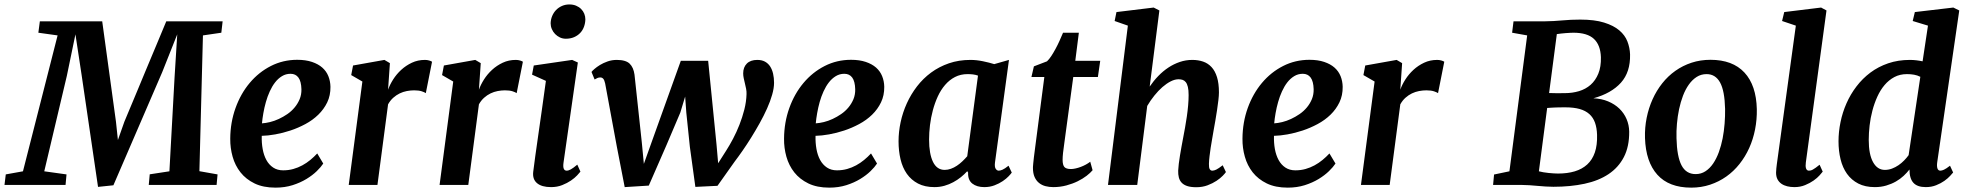

<svg xmlns="http://www.w3.org/2000/svg" viewBox="-56 -840 8932 872"><path d="M-29.8 -47.9 48.3 -62 205.6 -679.2 118.2 -691.4 125 -743.2H408.2L470.7 -287.1L479.5 -204.1L508.8 -287.1Q514.6 -301.3 524.7 -325.2Q534.7 -349.1 547.4 -379.4Q560.1 -409.7 574.5 -444.3Q588.9 -479 603.8 -514.9Q618.7 -550.8 633.3 -585.4Q647.9 -620.1 660.6 -650.6Q673.3 -681.2 683.3 -705.1Q693.4 -729 699.2 -743.2H955.1L949.2 -691.4L865.7 -679.2L849.6 -62.5L932.1 -47.9L927.7 0H619.6L624 -48.3L713.4 -62L736.8 -488.8L749 -684.1L680.7 -512.2L459 1.5L389.2 8.8L314.5 -500.5L286.6 -684.1L247.6 -495.6L145 -62L246.1 -47.9L241.7 0H-35.6Z M989.7 -210Q990.2 -284.2 1013.7 -349.4Q1037.1 -414.6 1078.1 -463.4Q1119.1 -512.2 1174.3 -540.3Q1229.5 -568.4 1293.9 -568.4Q1332.5 -568.4 1360.8 -558.8Q1389.2 -549.3 1407.7 -533Q1426.3 -516.6 1435.3 -494.1Q1444.3 -471.7 1444.8 -445.8Q1445.3 -406.7 1430.2 -375.2Q1415 -343.8 1389.6 -319.1Q1364.3 -294.4 1331.1 -276.6Q1297.9 -258.8 1263.2 -247.3Q1228.5 -235.8 1194.3 -229.7Q1160.2 -223.6 1132.8 -223.1Q1131.8 -191.4 1137 -163.1Q1142.1 -134.8 1153.8 -113.3Q1165.5 -91.8 1184.6 -79.1Q1203.6 -66.4 1230 -66.4Q1254.4 -66.4 1276.1 -72.5Q1297.9 -78.6 1317.1 -89.1Q1336.4 -99.6 1353.3 -113.5Q1370.1 -127.4 1384.8 -143.1L1412.1 -97.2Q1401.9 -81.5 1382.6 -62.7Q1363.3 -43.9 1335.7 -27.1Q1308.1 -10.3 1272.7 1Q1237.3 12.2 1195.3 12.2Q1139.6 12.2 1100.3 -6.8Q1061 -25.9 1036.4 -57.1Q1011.7 -88.4 1000.5 -128.2Q989.3 -168 989.7 -210ZM1133.8 -279.8Q1150.4 -280.8 1170.4 -285.6Q1190.4 -290.5 1210.4 -299.8Q1230.5 -309.1 1249.3 -322Q1268.1 -335 1282.2 -352.1Q1296.4 -369.1 1304.9 -389.6Q1313.5 -410.2 1313 -434.6Q1312 -470.7 1299.3 -487.8Q1286.6 -504.9 1263.7 -504.9Q1242.2 -504.9 1224.6 -494.1Q1207 -483.4 1193.4 -465.8Q1179.7 -448.2 1169.2 -425Q1158.7 -401.9 1151.6 -376.7Q1144.5 -351.6 1140.1 -326.4Q1135.7 -301.3 1133.8 -279.8Z M1589.8 -469.7 1539.1 -499 1547.4 -542.5 1689.9 -567.9 1714.8 -553.2 1706.5 -432.6Q1714.4 -455.1 1729.5 -479Q1744.6 -502.9 1766.1 -522.7Q1787.6 -542.5 1814.7 -555.2Q1841.8 -567.9 1874 -567.9Q1884.3 -567.9 1893.3 -565.2Q1902.3 -562.5 1906.2 -559.6L1877.9 -417Q1872.6 -420.9 1859.4 -425.3Q1846.2 -429.7 1824.7 -429.7Q1808.6 -429.7 1791.7 -426.5Q1774.9 -423.3 1759.3 -415.8Q1743.7 -408.2 1730 -396Q1716.3 -383.8 1706.5 -366.2L1658.2 0H1527.8Z M2002.4 -469.7 1951.7 -499 1960 -542.5 2102.5 -567.9 2127.4 -553.2 2119.1 -432.6Q2127 -455.1 2142.1 -479Q2157.2 -502.9 2178.7 -522.7Q2200.2 -542.5 2227.3 -555.2Q2254.4 -567.9 2286.6 -567.9Q2296.9 -567.9 2305.9 -565.2Q2314.9 -562.5 2318.8 -559.6L2290.5 -417Q2285.2 -420.9 2272 -425.3Q2258.8 -429.7 2237.3 -429.7Q2221.2 -429.7 2204.3 -426.5Q2187.5 -423.3 2171.9 -415.8Q2156.2 -408.2 2142.6 -396Q2128.9 -383.8 2119.1 -366.2L2070.8 0H1940.4Z M2365.7 -59.6Q2369.1 -88.9 2375 -130.6Q2380.9 -172.4 2388.4 -224.9Q2396 -277.3 2404.8 -339.8Q2413.6 -402.3 2423.3 -472.7L2360.4 -501L2368.2 -542.5L2542.5 -567.9L2568.4 -556.2L2503.4 -102.1Q2498 -64.9 2517.6 -64.9Q2525.9 -64.9 2536.6 -70.8Q2547.4 -76.7 2565.9 -92.3L2580.1 -60.5Q2576.2 -55.2 2565.2 -43.5Q2554.2 -31.7 2537.1 -20Q2520 -8.3 2497.3 0.7Q2474.6 9.8 2446.8 9.8Q2404.3 9.8 2383.1 -8.1Q2361.8 -25.9 2365.7 -59.6ZM2513.7 -664.1Q2499.5 -664.1 2487.1 -669.9Q2474.6 -675.8 2465.1 -685.5Q2455.6 -695.3 2450.2 -708Q2444.8 -720.7 2444.8 -734.4Q2445.3 -752 2451.9 -767.6Q2458.5 -783.2 2469.7 -794.7Q2481 -806.2 2496.3 -813Q2511.7 -819.8 2529.8 -819.8Q2546.9 -819.8 2560.3 -814.2Q2573.7 -808.6 2583.3 -799.1Q2592.8 -789.6 2597.7 -777.3Q2602.5 -765.1 2602.5 -752Q2602.1 -734.4 2596.2 -718.3Q2590.3 -702.1 2578.9 -690.2Q2567.4 -678.2 2551 -671.1Q2534.7 -664.1 2513.7 -664.1Z M2745.6 -173.3 2692.4 -460.9Q2689 -476.1 2684.1 -481.9Q2679.2 -487.8 2671.4 -488.3Q2663.1 -488.3 2657.5 -485.8Q2651.9 -483.4 2644.5 -479L2630.4 -513.2Q2633.3 -517.6 2643.6 -526.6Q2653.8 -535.6 2668.9 -544.9Q2684.1 -554.2 2703.6 -561Q2723.1 -567.9 2745.1 -567.9Q2786.1 -567.9 2803.7 -550.8Q2821.3 -533.7 2825.7 -501L2858.9 -192.9L2868.2 -95.7L2908.7 -209L3036.1 -564H3160.2L3198.2 -183.6L3205.6 -98.6L3242.2 -156.2Q3257.3 -179.7 3273.2 -209.7Q3289.1 -239.7 3302.2 -273.2Q3315.4 -306.6 3324.5 -342.3Q3333.5 -377.9 3334.5 -412.6Q3335 -424.8 3332.5 -437.3Q3330.1 -449.7 3327.1 -461.4Q3324.2 -473.1 3321.8 -484.6Q3319.3 -496.1 3319.3 -506.8Q3319.3 -534.7 3335.9 -551.3Q3352.5 -567.9 3383.3 -567.9Q3403.8 -567.9 3418.2 -560.1Q3432.6 -552.2 3441.7 -538.3Q3450.7 -524.4 3455.1 -505.4Q3459.5 -486.3 3459.5 -463.9Q3459.5 -439.9 3450.9 -409.9Q3442.4 -379.9 3427.7 -347.2Q3413.1 -314.5 3394.3 -280.8Q3375.5 -247.1 3355.7 -215.3Q3335.9 -183.6 3316.4 -155.5Q3296.9 -127.4 3280.8 -106.4L3202.6 3.9L3102.1 8.8L3077.1 -173.3L3061 -328.6L3055.7 -401.4L3033.7 -328.6L2971.2 -181.6L2890.6 2.9L2781.2 9.8Z M3504.9 -210Q3505.4 -284.2 3528.8 -349.4Q3552.2 -414.6 3593.3 -463.4Q3634.3 -512.2 3689.5 -540.3Q3744.6 -568.4 3809.1 -568.4Q3847.7 -568.4 3876 -558.8Q3904.3 -549.3 3922.9 -533Q3941.4 -516.6 3950.4 -494.1Q3959.5 -471.7 3960 -445.8Q3960.4 -406.7 3945.3 -375.2Q3930.2 -343.8 3904.8 -319.1Q3879.4 -294.4 3846.2 -276.6Q3813 -258.8 3778.3 -247.3Q3743.7 -235.8 3709.5 -229.7Q3675.3 -223.6 3647.9 -223.1Q3647 -191.4 3652.1 -163.1Q3657.2 -134.8 3668.9 -113.3Q3680.7 -91.8 3699.7 -79.1Q3718.8 -66.4 3745.1 -66.4Q3769.5 -66.4 3791.3 -72.5Q3813 -78.6 3832.3 -89.1Q3851.6 -99.6 3868.4 -113.5Q3885.3 -127.4 3899.9 -143.1L3927.2 -97.2Q3917 -81.5 3897.7 -62.7Q3878.4 -43.9 3850.8 -27.1Q3823.2 -10.3 3787.8 1Q3752.4 12.2 3710.4 12.2Q3654.8 12.2 3615.5 -6.8Q3576.2 -25.9 3551.5 -57.1Q3526.9 -88.4 3515.6 -128.2Q3504.4 -168 3504.9 -210ZM3648.9 -279.8Q3665.5 -280.8 3685.5 -285.6Q3705.6 -290.5 3725.6 -299.8Q3745.6 -309.1 3764.4 -322Q3783.2 -335 3797.4 -352.1Q3811.5 -369.1 3820.1 -389.6Q3828.6 -410.2 3828.1 -434.6Q3827.1 -470.7 3814.5 -487.8Q3801.8 -504.9 3778.8 -504.9Q3757.3 -504.9 3739.7 -494.1Q3722.2 -483.4 3708.5 -465.8Q3694.8 -448.2 3684.3 -425Q3673.8 -401.9 3666.7 -376.7Q3659.7 -351.6 3655.3 -326.4Q3650.9 -301.3 3648.9 -279.8Z M4188 9.8Q4144.5 9.8 4113.5 -6.3Q4082.5 -22.5 4062.7 -50.5Q4043 -78.6 4033.9 -116.7Q4024.9 -154.8 4024.9 -198.2Q4024.9 -241.2 4034.4 -285.4Q4043.9 -329.6 4062.5 -370.6Q4081.1 -411.6 4108.6 -447.5Q4136.2 -483.4 4172.6 -510.3Q4209 -537.1 4253.7 -552.5Q4298.3 -567.9 4351.6 -567.9Q4378.9 -567.9 4408.2 -561.8Q4437.5 -555.7 4459.5 -548.8L4526.4 -567.9L4462.9 -102.1Q4460.4 -82 4466.1 -73.5Q4471.7 -64.9 4480 -64.9Q4486.8 -64.9 4497.1 -69.3Q4507.3 -73.7 4524.4 -87.4L4539.1 -56.2Q4535.2 -50.3 4524.7 -39.3Q4514.2 -28.3 4498 -17.3Q4481.9 -6.3 4460.7 1.7Q4439.5 9.8 4414.6 9.8Q4380.4 9.8 4359.9 -6.3Q4339.4 -22.5 4340.8 -56.2L4336.9 -62.5Q4324.2 -48.3 4308.1 -35.4Q4292 -22.5 4273.4 -12.5Q4254.9 -2.4 4233.4 3.7Q4211.9 9.8 4188 9.8ZM4234.4 -68.4Q4248.5 -68.4 4262.7 -73.5Q4276.9 -78.6 4290 -87.4Q4303.2 -96.2 4314.9 -107.4Q4326.7 -118.7 4336.9 -130.4L4385.7 -496.6Q4375 -500.5 4363 -502Q4351.1 -503.4 4338.4 -503.4Q4306.6 -503.4 4281.2 -490.2Q4255.9 -477.1 4236.3 -454.3Q4216.8 -431.6 4203.1 -401.9Q4189.5 -372.1 4180.7 -339.1Q4171.9 -306.2 4167.7 -272Q4163.6 -237.8 4163.6 -206.5Q4163.6 -141.1 4181.4 -104.7Q4199.2 -68.4 4234.4 -68.4Z M4635.3 -77.6Q4635.3 -80.1 4635.5 -84.2Q4635.7 -88.4 4636.7 -98.4Q4637.7 -108.4 4639.6 -125.5Q4641.6 -142.6 4645.5 -171.4L4687 -490.2H4628.4L4639.6 -538.6L4699.2 -561.5Q4709 -570.8 4718.8 -585.7Q4728.5 -600.6 4738 -618.2Q4747.6 -635.7 4756.1 -654.8Q4764.6 -673.8 4772 -691.4H4843.8L4827.6 -564H4940.9L4930.2 -490.2H4818.4L4777.8 -190.4Q4773.9 -164.6 4772 -146Q4770 -127.4 4770 -114.3Q4770 -90.8 4778.1 -81.5Q4786.1 -72.3 4808.1 -72.3Q4817.4 -72.3 4829.1 -75Q4840.8 -77.6 4852.5 -82Q4864.3 -86.4 4875.5 -92.5Q4886.7 -98.6 4895.5 -105.5L4906.2 -66.9Q4896.5 -55.2 4879.2 -41.7Q4861.8 -28.3 4838.6 -16.8Q4815.4 -5.4 4787.1 2.2Q4758.8 9.8 4727.5 9.8Q4709.5 9.8 4692.9 5.6Q4676.3 1.5 4663.3 -8.8Q4650.4 -19 4642.8 -35.9Q4635.3 -52.7 4635.3 -77.6Z M5066.4 -723.6 5006.3 -744.6 5014.6 -785.2 5183.6 -805.7 5209.5 -792.5 5165.5 -446.8Q5183.1 -472.7 5204.6 -494.9Q5226.1 -517.1 5250.5 -533.2Q5274.9 -549.3 5302.2 -558.6Q5329.6 -567.9 5358.9 -567.9Q5385.7 -567.9 5408 -560.3Q5430.2 -552.7 5446.3 -535.4Q5462.4 -518.1 5471.2 -489.7Q5480 -461.4 5480 -420.4Q5480 -406.2 5477.5 -385Q5475.1 -363.8 5471.4 -339.8Q5467.8 -315.9 5463.6 -291.5Q5459.5 -267.1 5455.6 -246.6Q5452.6 -228 5449 -208Q5445.3 -188 5442.4 -168.5Q5439.5 -148.9 5437.3 -130.6Q5435.1 -112.3 5434.6 -96.2Q5434.1 -78.6 5438.2 -71.8Q5442.4 -64.9 5449.7 -64.9Q5458 -64.9 5468 -69.8Q5478 -74.7 5497.1 -89.4L5511.7 -58.6Q5508.3 -53.2 5497.3 -41.7Q5486.3 -30.3 5469 -18.8Q5451.7 -7.3 5428.5 1.5Q5405.3 10.3 5377 10.3Q5352.1 10.3 5335.9 4.9Q5319.8 -0.5 5310.5 -10.5Q5301.3 -20.5 5297.9 -34.2Q5294.4 -47.9 5294.9 -64.9Q5295.4 -78.1 5297.6 -95.9Q5299.8 -113.8 5303 -133.5Q5306.2 -153.3 5310.1 -174.6Q5314 -195.8 5317.9 -216.3Q5321.8 -236.8 5326.2 -261Q5330.6 -285.2 5334.2 -310.5Q5337.9 -335.9 5340.1 -361.1Q5342.3 -386.2 5342.3 -408.2Q5342.3 -431.2 5338.9 -445.3Q5335.4 -459.5 5329.3 -467Q5323.2 -474.6 5314.9 -477.3Q5306.6 -480 5296.4 -480Q5279.8 -480 5261 -470.5Q5242.2 -460.9 5223.4 -444.6Q5204.6 -428.2 5186.8 -406Q5168.9 -383.8 5154.3 -358.9L5108.9 0H4976.1Z M5586.9 -210Q5587.4 -284.2 5610.8 -349.4Q5634.3 -414.6 5675.3 -463.4Q5716.3 -512.2 5771.5 -540.3Q5826.7 -568.4 5891.1 -568.4Q5929.7 -568.4 5958 -558.8Q5986.3 -549.3 6004.9 -533Q6023.4 -516.6 6032.5 -494.1Q6041.5 -471.7 6042 -445.8Q6042.5 -406.7 6027.3 -375.2Q6012.2 -343.8 5986.8 -319.1Q5961.4 -294.4 5928.2 -276.6Q5895 -258.8 5860.4 -247.3Q5825.7 -235.8 5791.5 -229.7Q5757.3 -223.6 5730 -223.1Q5729 -191.4 5734.1 -163.1Q5739.3 -134.8 5751 -113.3Q5762.7 -91.8 5781.7 -79.1Q5800.8 -66.4 5827.1 -66.4Q5851.6 -66.4 5873.3 -72.5Q5895 -78.6 5914.3 -89.1Q5933.6 -99.6 5950.4 -113.5Q5967.3 -127.4 5981.9 -143.1L6009.3 -97.2Q5999 -81.5 5979.7 -62.7Q5960.4 -43.9 5932.9 -27.1Q5905.3 -10.3 5869.9 1Q5834.5 12.2 5792.5 12.2Q5736.8 12.2 5697.5 -6.8Q5658.2 -25.9 5633.5 -57.1Q5608.9 -88.4 5597.7 -128.2Q5586.4 -168 5586.9 -210ZM5731 -279.8Q5747.6 -280.8 5767.6 -285.6Q5787.6 -290.5 5807.6 -299.8Q5827.6 -309.1 5846.4 -322Q5865.2 -335 5879.4 -352.1Q5893.6 -369.1 5902.1 -389.6Q5910.6 -410.2 5910.2 -434.6Q5909.2 -470.7 5896.5 -487.8Q5883.8 -504.9 5860.8 -504.9Q5839.4 -504.9 5821.8 -494.1Q5804.2 -483.4 5790.5 -465.8Q5776.9 -448.2 5766.4 -425Q5755.9 -401.9 5748.8 -376.7Q5741.7 -351.6 5737.3 -326.4Q5732.9 -301.3 5731 -279.8Z M6187 -469.7 6136.2 -499 6144.5 -542.5 6287.1 -567.9 6312 -553.2 6303.7 -432.6Q6311.5 -455.1 6326.7 -479Q6341.8 -502.9 6363.3 -522.7Q6384.8 -542.5 6411.9 -555.2Q6439 -567.9 6471.2 -567.9Q6481.4 -567.9 6490.5 -565.2Q6499.5 -562.5 6503.4 -559.6L6475.1 -417Q6469.7 -420.9 6456.5 -425.3Q6443.4 -429.7 6421.9 -429.7Q6405.8 -429.7 6388.9 -426.5Q6372.1 -423.3 6356.4 -415.8Q6340.8 -408.2 6327.1 -396Q6313.5 -383.8 6303.7 -366.2L6255.4 0H6125Z M6729.5 -47.4 6799.3 -62 6879.9 -679.2 6811.5 -691.4 6817.9 -743.2H6961.4Q7000.5 -743.7 7039.1 -747.3Q7077.6 -751 7121.1 -751Q7186 -751 7229.2 -737.5Q7272.5 -724.1 7298.3 -702.1Q7324.2 -680.2 7335.2 -651.6Q7346.2 -623 7347.2 -592.8Q7349.1 -512.7 7305.7 -464.4Q7262.2 -416 7180.7 -393.6Q7217.3 -392.1 7247.3 -379.6Q7277.3 -367.2 7298.6 -346.7Q7319.8 -326.2 7331.3 -299.3Q7342.8 -272.5 7343.3 -242.2Q7343.8 -174.3 7319.1 -126.7Q7294.4 -79.1 7249.3 -49.1Q7204.1 -19 7140.4 -5.4Q7076.7 8.3 6999 8.3Q6982.9 8.3 6964.4 7.1Q6945.8 5.9 6927 4.2Q6908.2 2.4 6890.1 1.2Q6872.1 0 6856.9 0H6725.1ZM6979.5 -417.5Q6997.1 -416.5 7014.6 -416.7Q7032.2 -417 7051.3 -417Q7085 -417 7115.2 -426Q7145.5 -435.1 7168 -454.8Q7190.4 -474.6 7203.1 -505.6Q7215.8 -536.6 7214.8 -580.1Q7212.9 -635.3 7183.1 -663.3Q7153.3 -691.4 7089.8 -691.4Q7084.5 -691.4 7075.2 -690.9Q7065.9 -690.4 7055.4 -689.7Q7044.9 -689 7034.2 -687.7Q7023.4 -686.5 7014.6 -685.1ZM6933.1 -62Q6941.9 -59.6 6953.6 -57.6Q6965.3 -55.7 6977.5 -54.4Q6989.7 -53.2 7001 -52.5Q7012.2 -51.8 7020 -51.8Q7062.5 -51.8 7095.9 -61.8Q7129.4 -71.8 7152.6 -93Q7175.8 -114.3 7187.3 -147.7Q7198.7 -181.2 7197.3 -228Q7196.3 -259.3 7188 -282.7Q7179.7 -306.2 7162.4 -321.8Q7145 -337.4 7118.2 -345Q7091.3 -352.5 7053.7 -352.5Q7037.1 -352.5 7024.7 -352.3Q7012.2 -352.1 7002.4 -351.6Q6992.7 -351.1 6984.9 -350.6Q6977.1 -350.1 6970.7 -349.6Z M7415 -213.4Q7413.6 -260.3 7422.6 -304.9Q7431.6 -349.6 7449.5 -389.2Q7467.3 -428.7 7493.4 -461.7Q7519.5 -494.6 7553 -518.3Q7586.4 -542 7626.5 -555.2Q7666.5 -568.4 7712.4 -568.4Q7813 -568.4 7866.7 -510.5Q7920.4 -452.6 7922.9 -344.2Q7923.8 -297.4 7915 -252.4Q7906.2 -207.5 7888.4 -168Q7870.6 -128.4 7844.2 -95.2Q7817.9 -62 7784.4 -38.3Q7751 -14.6 7710.7 -1.2Q7670.4 12.2 7625 12.2Q7523.9 12.2 7471.2 -46.4Q7418.5 -105 7415 -213.4ZM7645 -49.3Q7669.9 -49.3 7689.7 -62.3Q7709.5 -75.2 7724.6 -97.4Q7739.7 -119.6 7750.5 -149.2Q7761.2 -178.7 7767.6 -211.4Q7773.9 -244.1 7776.6 -278.6Q7779.3 -313 7778.8 -345.2Q7776.9 -427.7 7755.9 -465.6Q7734.9 -503.4 7694.8 -503.4Q7669.9 -503.4 7649.9 -490.7Q7629.9 -478 7614.3 -456.1Q7598.6 -434.1 7587.6 -405.3Q7576.7 -376.5 7569.8 -344Q7563 -311.5 7560.1 -277.8Q7557.1 -244.1 7558.1 -212.4Q7560.1 -129.4 7580.8 -89.4Q7601.6 -49.3 7645 -49.3Z M8010.3 -56.2Q8010.3 -64 8011.5 -75.2Q8012.7 -86.4 8013.7 -93.8L8100.1 -723.6L8037.6 -744.6L8047.4 -785.2L8214.8 -805.7L8239.3 -792.5L8145.5 -102.1Q8143.1 -85 8146.5 -75Q8149.9 -64.9 8159.7 -64.9Q8163.1 -64.9 8167.5 -65.9Q8171.9 -66.9 8177.2 -69.8Q8182.6 -72.8 8190.2 -78.1Q8197.8 -83.5 8208 -91.8L8222.2 -60.5Q8218.3 -55.2 8207.8 -43.5Q8197.3 -31.7 8180.7 -20Q8164.1 -8.3 8142.1 0.7Q8120.1 9.8 8093.8 9.8Q8076.2 9.8 8061 6.1Q8045.9 2.4 8034.7 -5.4Q8023.4 -13.2 8016.8 -25.6Q8010.3 -38.1 8010.3 -56.2Z M8459 9.8Q8415 9.8 8383.8 -6.3Q8352.5 -22.5 8332.5 -50.5Q8312.5 -78.6 8303.2 -116.7Q8293.9 -154.8 8293.9 -198.2Q8293.9 -241.2 8303 -285.4Q8312 -329.6 8330.1 -370.6Q8348.1 -411.6 8375.5 -447.5Q8402.8 -483.4 8438.7 -510.3Q8474.6 -537.1 8519.5 -552.5Q8564.5 -567.9 8618.2 -567.9Q8632.3 -567.9 8647 -566.2Q8661.6 -564.5 8675.8 -561.5L8700.2 -723.6L8630.9 -744.6L8640.6 -785.2L8815.4 -805.7L8842.3 -792.5L8742.2 -103Q8739.7 -85.4 8743.2 -75.2Q8746.6 -64.9 8756.3 -64.9Q8763.2 -64.9 8772.9 -69.3Q8782.7 -73.7 8800.3 -87.4L8814.5 -56.6Q8810.5 -51.8 8800.5 -40.8Q8790.5 -29.8 8774.7 -18.6Q8758.8 -7.3 8737.5 1.2Q8716.3 9.8 8690.4 9.8Q8651.9 9.8 8634 -9.8Q8616.2 -29.3 8616.2 -70.3Q8605 -55.7 8589.6 -41.3Q8574.2 -26.9 8554.4 -15.6Q8534.7 -4.4 8510.7 2.7Q8486.8 9.8 8459 9.8ZM8504.4 -68.4Q8521 -68.4 8536.6 -74.2Q8552.2 -80.1 8566.2 -89.6Q8580.1 -99.1 8591.8 -111.1Q8603.5 -123 8612.3 -135.3L8665.5 -491.2Q8652.3 -498 8637.2 -500.7Q8622.1 -503.4 8605 -503.4Q8572.8 -503.4 8547.6 -490Q8522.5 -476.6 8503.2 -453.9Q8483.9 -431.2 8470.2 -400.9Q8456.5 -370.6 8447.8 -337.4Q8439 -304.2 8435.1 -270Q8431.2 -235.8 8431.2 -204.6Q8431.2 -139.2 8450.7 -103.8Q8470.2 -68.4 8504.4 -68.4Z"/></svg>

Font: Merriweather Bold
Style: Italic
Weight: 700
Italic angle: -7°
Designer: Eben Sorkin ( eben@eyebytes.com )
Foundry: Eben Sorkin ( eben@eyebytes.com )
Version: Version 1.5; ttfautohint (v0.97) -l 13 -r 13 -G 200 -x 24 -f